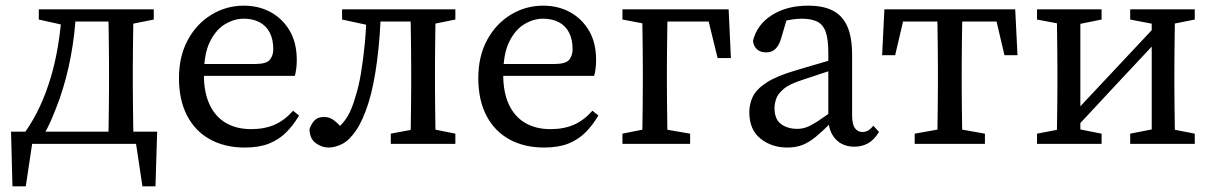

<svg xmlns="http://www.w3.org/2000/svg" viewBox="-20 -508 4283 678"><path d="M503 0H51L100 -43L71 150H24L19 -43H535L529 150H483L454 -43ZM362 0Q363 -23 363.5 -60Q364 -97 364.5 -137.5Q365 -178 365 -210V-265Q365 -297 364.5 -337.5Q364 -378 363.5 -415.5Q363 -453 362 -475H452Q451 -453 450.5 -415.5Q450 -378 449.5 -337.5Q449 -297 449 -265V-210Q449 -178 449.5 -137.5Q450 -97 450.5 -60Q451 -23 452 0ZM117 -439V-475H221V-419H207ZM408 -419V-475H523V-439L423 -419ZM69 -42Q99 -85 121 -132.5Q143 -180 159 -233.5Q175 -287 185 -347.5Q195 -408 199 -475H249Q245 -389 230 -309Q215 -229 190 -158Q177 -122 162.5 -88Q148 -54 129 -23V-8ZM221 -432V-475H406V-432Z M844 13Q774 13 721.5 -16Q669 -45 640.5 -100Q612 -155 612 -232Q612 -309 643 -366.5Q674 -424 726.5 -456Q779 -488 841 -488Q894 -488 936 -465Q978 -442 1003 -399.5Q1028 -357 1028 -296Q1028 -279 1026 -264.5Q1024 -250 1021 -240H651V-282H880Q921 -282 933 -297Q945 -312 945 -334Q945 -369 932.5 -393Q920 -417 896.5 -429.5Q873 -442 841 -442Q807 -442 774.5 -422.5Q742 -403 721 -360Q700 -317 700 -244Q700 -182 720 -139Q740 -96 777.5 -74Q815 -52 867 -52Q914 -52 949.5 -67.5Q985 -83 1015 -117L1036 -100Q1016 -66 990.5 -40.5Q965 -15 930 -1Q895 13 844 13Z M1140 13Q1116 13 1094.5 -3Q1073 -19 1073 -53Q1081 -74 1092.5 -84.5Q1104 -95 1125 -95Q1145 -95 1162 -81Q1179 -67 1197 -46V-32H1162V-46Q1191 -70 1207 -96.5Q1223 -123 1236 -169Q1247 -203 1255 -251.5Q1263 -300 1268.5 -357.5Q1274 -415 1274 -475H1325Q1324 -427 1320.5 -381Q1317 -335 1311.5 -293Q1306 -251 1298.5 -213.5Q1291 -176 1281 -144Q1261 -82 1237.5 -47.5Q1214 -13 1189 0Q1164 13 1140 13ZM1188 -439V-475H1294V-419H1281ZM1294 -432V-475H1474V-432ZM1360 0V-36L1466 -56H1489L1588 -36V0ZM1429 0Q1430 -23 1430.5 -60Q1431 -97 1431.5 -137.5Q1432 -178 1432 -210V-265Q1432 -297 1431.5 -337.5Q1431 -378 1430.5 -415.5Q1430 -453 1429 -475H1519Q1518 -453 1517.5 -415.5Q1517 -378 1516.5 -337.5Q1516 -297 1516 -265V-210Q1516 -178 1516.5 -137.5Q1517 -97 1517.5 -60Q1518 -23 1519 0ZM1474 -419V-475H1588V-439L1489 -419Z M1901 13Q1831 13 1778.5 -16Q1726 -45 1697.5 -100Q1669 -155 1669 -232Q1669 -309 1700 -366.5Q1731 -424 1783.5 -456Q1836 -488 1898 -488Q1951 -488 1993 -465Q2035 -442 2060 -399.5Q2085 -357 2085 -296Q2085 -279 2083 -264.5Q2081 -250 2078 -240H1708V-282H1937Q1978 -282 1990 -297Q2002 -312 2002 -334Q2002 -369 1989.5 -393Q1977 -417 1953.5 -429.5Q1930 -442 1898 -442Q1864 -442 1831.5 -422.5Q1799 -403 1778 -360Q1757 -317 1757 -244Q1757 -182 1777 -139Q1797 -96 1834.5 -74Q1872 -52 1924 -52Q1971 -52 2006.5 -67.5Q2042 -83 2072 -117L2093 -100Q2073 -66 2047.5 -40.5Q2022 -15 1987 -1Q1952 13 1901 13Z M2247 0Q2248 -23 2248.5 -60Q2249 -97 2249.5 -137.5Q2250 -178 2250 -210V-265Q2250 -297 2249.5 -337.5Q2249 -378 2248.5 -415.5Q2248 -453 2247 -475H2338Q2337 -453 2336.5 -415.5Q2336 -378 2335.5 -337.5Q2335 -297 2335 -265V-210Q2335 -178 2335.5 -137.5Q2336 -97 2336.5 -60Q2337 -23 2338 0ZM2292 -432V-475H2553L2561 -303H2514L2472 -475L2528 -432ZM2178 0V-36L2278 -56H2301L2417 -36V0ZM2178 -439V-475H2292V-419H2284Z M2760 13Q2705 13 2665.5 -18.5Q2626 -50 2626 -112Q2626 -141 2638.5 -167Q2651 -193 2687 -216.5Q2723 -240 2792 -260Q2818 -268 2844 -275.5Q2870 -283 2895.5 -290.5Q2921 -298 2947 -305V-269Q2913 -259 2880 -248Q2847 -237 2814 -226Q2769 -212 2748 -194.5Q2727 -177 2721 -159.5Q2715 -142 2715 -126Q2715 -87 2738 -70Q2761 -53 2795 -53Q2812 -53 2827.5 -58.5Q2843 -64 2867 -79.5Q2891 -95 2931 -125L2945 -75H2915Q2885 -45 2861.5 -25.5Q2838 -6 2814.5 3.5Q2791 13 2760 13ZM2997 10Q2955 10 2930 -17.5Q2905 -45 2905 -91V-96V-321Q2905 -370 2895.5 -396Q2886 -422 2865 -432Q2844 -442 2811 -442Q2794 -442 2772 -438.5Q2750 -435 2721 -424L2763 -456L2738 -371Q2731 -348 2718.5 -335.5Q2706 -323 2686 -323Q2665 -323 2653 -334Q2641 -345 2639 -364Q2653 -421 2705.5 -454.5Q2758 -488 2834 -488Q2887 -488 2921 -470.5Q2955 -453 2972 -415Q2989 -377 2989 -314V-101Q2989 -69 2999 -55.5Q3009 -42 3025 -42Q3038 -42 3047 -48Q3056 -54 3064 -64L3084 -42Q3066 -13 3044.5 -1.5Q3023 10 2997 10Z M3095 -313 3103 -475H3565L3573 -313H3527L3489 -475L3540 -432H3128L3179 -475L3141 -313ZM3210 0V-36L3322 -56H3346L3458 -36V0ZM3289 0Q3290 -23 3290.5 -60Q3291 -97 3291.5 -137.5Q3292 -178 3292 -210V-265Q3292 -297 3291.5 -337.5Q3291 -378 3290.5 -415.5Q3290 -453 3289 -475H3379Q3378 -453 3377.5 -415.5Q3377 -378 3376.5 -337.5Q3376 -297 3376 -265V-210Q3376 -178 3376.5 -137.5Q3377 -97 3377.5 -60Q3378 -23 3379 0Z M3642 0V-36L3746 -56H3769L3870 -36V0ZM3971 0V-36L4073 -56H4097L4199 -36V0ZM3711 0Q3712 -23 3712.5 -60Q3713 -97 3713.5 -137.5Q3714 -178 3714 -210V-265Q3714 -297 3713.5 -337.5Q3713 -378 3712.5 -415.5Q3712 -453 3711 -475H3795V0ZM3761 -37 3718 -57H3724L3905 -250L4086 -443L4122 -417H4116L3938 -227ZM4047 0V-475H4130Q4129 -453 4128.5 -415.5Q4128 -378 4127.5 -337.5Q4127 -297 4127 -265V-210Q4127 -178 4127.5 -137.5Q4128 -97 4128.5 -60Q4129 -23 4130 0ZM3642 -439V-475H3870V-439L3771 -419H3748ZM3971 -439V-475H4199V-439L4099 -419H4075Z"/></svg>

Font: Source Serif 4 Variable
Style: Regular
Weight: 400
Designer: Frank Grießhammer
Foundry: Adobe
Version: Version 4.005;hotconv 1.1.0;makeotfexe 2.6.0